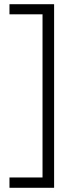

<svg xmlns="http://www.w3.org/2000/svg" viewBox="-20 -734 361 912"><path d="M25 109H182V-666H25V-714H237V158H25Z"/></svg>

Font: Noto Traditional Nushu Light
Style: Regular
Weight: 300
Designer: LIU Zhao
Foundry: LiuZhao Studio
Version: Version 2.003; ttfautohint (v1.8.4.7-5d5b)